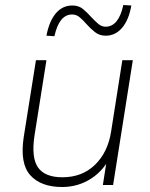

<svg xmlns="http://www.w3.org/2000/svg" viewBox="-20 -741 601 769"><path d="M229 8Q144 8 101.5 -39Q59 -86 75 -192L124 -500H166L118 -197Q105 -109 132.5 -70Q160 -31 230 -31Q309 -31 360.5 -81Q412 -131 425 -214L470 -500H512L433 0H392L411 -122H426Q398 -60 345.5 -26Q293 8 229 8ZM198 -596 166 -598Q177 -656 203.5 -687.5Q230 -719 270 -719Q296 -719 313.5 -704Q331 -689 346 -672Q360 -657 373.5 -645.5Q387 -634 403 -634Q455 -634 474 -721L506 -719Q496 -661 469 -629.5Q442 -598 403 -598Q378 -598 359.5 -613Q341 -628 326 -645Q313 -660 299.5 -671.5Q286 -683 269 -683Q217 -683 198 -596Z"/></svg>

Font: Mulish ExtraLight ExtraLight
Style: Italic
Weight: 250
Italic angle: -9°
Version: Version 3.603